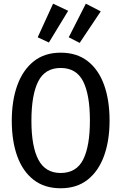

<svg xmlns="http://www.w3.org/2000/svg" viewBox="-20 -1004 655 1037"><path d="M571.8 -352.8Q571.8 -245.1 542.1 -162.6Q512.3 -80 453.6 -33.6Q394.9 12.8 307.7 12.8Q220.5 12.8 161.8 -32.6Q103.1 -77.9 73.3 -160Q43.6 -242.1 43.6 -351.8Q43.6 -460 73.3 -542.8Q103.1 -625.6 161.8 -672.6Q220.5 -719.5 307.7 -719.5Q394.9 -719.5 453.6 -673.8Q512.3 -628.2 542.1 -545.6Q571.8 -463.1 571.8 -352.8ZM465.6 -352.8Q465.6 -492.3 429 -564.6Q392.3 -636.9 307.7 -636.9Q223.1 -636.9 186.4 -564.1Q149.7 -491.3 149.7 -351.8Q149.7 -212.8 187.4 -141.3Q225.1 -69.7 307.7 -69.7Q392.3 -69.7 429 -141.8Q465.6 -213.8 465.6 -352.8ZM183.6 -802.6 266.7 -984.1 348.2 -945.6 244.1 -774.4ZM351.3 -802.6 443.6 -984.1 524.1 -942.6 410.3 -772.3Z"/></svg>

Font: Fira Code Retina
Style: Regular
Weight: 450
Monospace: yes
Designer: Carrois Corporate, Edenspiekermann AG, Nikita Prokopov
Foundry: Carrois Corporate, Edenspiekermann AG, Nikita Prokopov
Version: Version 6.002